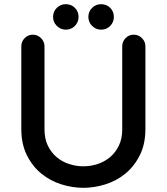

<svg xmlns="http://www.w3.org/2000/svg" viewBox="-20 -879 798 919"><path d="M137 -713Q160 -713 176.5 -696.5Q193 -680 193 -657V-259Q193 -215 209 -182Q225 -149 251 -127Q277 -105 310.5 -94Q344 -83 379 -83Q414 -83 447.5 -94Q481 -105 507 -127Q533 -149 549 -182Q565 -215 565 -259V-657Q565 -680 581 -696.5Q597 -713 620 -713Q643 -713 659.5 -696.5Q676 -680 676 -657V-262Q676 -189 649 -135.5Q622 -82 579.5 -47.5Q537 -13 484 3.5Q431 20 379 20Q327 20 274 3.5Q221 -13 178.5 -47.5Q136 -82 109 -135.5Q82 -189 82 -262V-657Q82 -680 98 -696.5Q114 -713 137 -713ZM464 -859Q490 -859 507.5 -841.5Q525 -824 525 -798Q525 -773 507.5 -755Q490 -737 464 -737Q439 -737 421 -755Q403 -773 403 -798Q403 -824 421 -841.5Q439 -859 464 -859ZM295 -859Q321 -859 338.5 -841.5Q356 -824 356 -798Q356 -773 338.5 -755Q321 -737 295 -737Q270 -737 252 -755Q234 -773 234 -798Q234 -824 252 -841.5Q270 -859 295 -859Z"/></svg>

Font: Varela Round Precious
Style: Medium
Weight: 500
Designer: Joe Prince
Foundry: Joe Prince
Version: Version 1.000